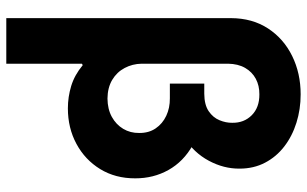

<svg xmlns="http://www.w3.org/2000/svg" viewBox="-202 -567 971 607"><g transform="rotate(90 283.5 -263.5)"><path d="M244.3 -416H312.3Q387.4 -416 439.1 -387.2Q490.7 -358.3 517.4 -310.6Q544 -263 543.8 -205.5Q544 -142.9 514.6 -94.8Q485.2 -46.8 434.9 -19.7Q384.7 7.4 322.5 7.4Q286.5 7.4 251.8 -3.1Q217.1 -13.7 186.1 -39.5L181.4 -37.1V-225.8Q181.9 -196.6 195 -172Q208 -147.4 232.6 -132.7Q257.2 -118.1 291.6 -117.8Q324.9 -118.1 349.4 -131.5Q373.8 -144.9 387.3 -167.5Q400.7 -190 400.4 -217.8Q400.7 -248.5 385.8 -270.2Q371 -291.9 346.1 -303.6Q321.3 -315.3 290.8 -315H244.3ZM278.3 -728.5Q325.5 -728.5 367.9 -715.2Q410.4 -701.9 443.1 -676.7Q475.8 -651.5 494.4 -615.8Q513.1 -580.1 513.1 -535.5Q513.6 -485.7 488.2 -438.2Q462.8 -390.7 414.6 -360.1Q366.5 -329.4 297.7 -329.1H244.3V-423.8H276.2Q311.4 -424 331.6 -437.8Q351.8 -451.6 360.1 -472Q368.5 -492.4 368.2 -512.1Q368.8 -549.6 344.2 -574Q319.7 -598.3 278.3 -598Q250.9 -598.3 229.1 -586.7Q207.3 -575 194.6 -552.8Q181.9 -530.7 181.4 -498.8V202.1H37.3V-508.2Q37.6 -575.9 69.9 -625.3Q102.2 -674.7 156.9 -701.6Q211.5 -728.5 278.3 -728.5Z"/></g></svg>

Font: Inter Display V
Style: Regular
Weight: 400
Designer: Rasmus Andersson
Foundry: rsms
Version: Version 3.015;git-src